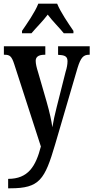

<svg xmlns="http://www.w3.org/2000/svg" viewBox="-20 -786 505 1038"><path d="M99 -619V-606H150C175 -636 213 -673 238 -707C262 -674 304 -633 325 -606H377V-619C351 -657 307 -721 289 -766H187C170 -721 125 -657 99 -619ZM24 181V232H36C194 232 222 185 278 -5L399 -418C417 -477 432 -490 462 -490H465V-536H294V-490L298 -489C330 -488 345 -481 345 -455C345 -438 341 -417 335 -399L286 -205C276 -166 269 -133 263 -98C259 -129 249 -177 232 -236L186 -395C178 -420 173 -441 173 -457C173 -476 185 -490 221 -490H225V-536H1V-490H5C33 -490 43 -482 57 -439L201 6C173 114 132 181 24 181Z"/></svg>

Font: Noto Serif Hebrew ExtraCondensed SemiBold
Style: Regular
Weight: 600
Width: 2
Designer: Monotype Design Team
Foundry: Monotype Imaging Inc.
Version: Version 2.004